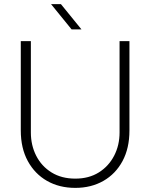

<svg xmlns="http://www.w3.org/2000/svg" viewBox="-20 -900 730 933"><path d="M346 13Q268 13 208.5 -21Q149 -55 115 -117.5Q81 -180 81 -266V-700H130V-256Q130 -194 156 -143Q182 -92 230.5 -62Q279 -32 346 -32Q412 -32 460 -62Q508 -92 534.5 -143Q561 -194 561 -256V-700H609V-266Q609 -180 575.5 -117.5Q542 -55 482.5 -21Q423 13 346 13ZM328 -757 228 -880H276L376 -757Z"/></svg>

Font: MuseoModerno ExtraLight
Style: Regular
Weight: 200
Designer: Pablo Cosgaya, Héctor Gatti, Marcela Romero, and the Authors of The MuseoModerno Project.
Foundry: Omnibus-Type Team
Version: Version 1.001